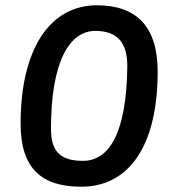

<svg xmlns="http://www.w3.org/2000/svg" viewBox="-20 -697 640 727"><path d="M288 10C465 10 577 -140 577 -426C577 -596 497 -677 347 -677C170 -677 58 -513 58 -229C58 -58 138 10 288 10ZM294 -88C211 -88 173 -121 173 -209C173 -462 242 -580 341 -580C424 -580 463 -535 462 -445C459 -192 393 -88 294 -88Z"/></svg>

Font: SN Pro Semibold
Style: Italic
Weight: 600
Italic angle: -9°
Designer: Tobias Whetton
Foundry: Supernotes
Version: Version 1.001;Glyphs 3.2 (3249)